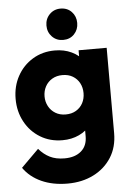

<svg xmlns="http://www.w3.org/2000/svg" viewBox="-61 -761 707 1025"><g transform="rotate(-5 292.0 -249.0)"><path d="M259.5 218Q180 218 119.5 190.5Q59 163 24 113L118 19.5Q144 50 176.5 66.2Q209 82.5 255 82.5Q311.5 82.5 344.2 54.2Q377 26 377 -25V-149L402.5 -255L379.5 -361V-486H530V-29Q530 46 495 101.2Q460 156.5 399 187.2Q338 218 259.5 218ZM252.5 -15Q186 -15 133.8 -46.8Q81.5 -78.5 51.8 -133.5Q22 -188.5 22 -256Q22 -324 51.8 -378.2Q81.5 -432.5 133.8 -464.2Q186 -496 252.5 -496Q302.5 -496 342.2 -477.2Q382 -458.5 406.2 -425.2Q430.5 -392 434 -348V-163Q430.5 -119.5 406 -86Q381.5 -52.5 341.8 -33.8Q302 -15 252.5 -15ZM281.5 -150.5Q313.5 -150.5 337 -164.5Q360.5 -178.5 373.2 -202.2Q386 -226 386 -256Q386 -286 373.2 -309.8Q360.5 -333.5 337.2 -347.5Q314 -361.5 282 -361.5Q250.5 -361.5 226.8 -347.5Q203 -333.5 190 -309.5Q177 -285.5 177 -256Q177 -227.5 190 -203.2Q203 -179 226.5 -164.8Q250 -150.5 281.5 -150.5ZM302.5 -548Q267 -548 243.5 -572.2Q220 -596.5 220 -632Q220 -667.5 243.5 -691.8Q267 -716 302.5 -716Q339 -716 362 -691.8Q385 -667.5 385 -632Q385 -596.5 362 -572.2Q339 -548 302.5 -548Z"/></g></svg>

Font: Outfit Thin
Style: Regular
Weight: 100
Designer: Rodrigo Fuenzalida
Foundry: fragTYPE
Version: Version 1.100;gftools[0.9.27]